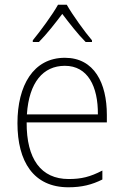

<svg xmlns="http://www.w3.org/2000/svg" viewBox="-20 -784 527 814"><path d="M263 -764H226C202 -721 151 -652 119 -613V-606H145C178 -639 216 -688 244 -725C273 -687 310 -639 343 -606H370V-613C340 -648 288 -720 263 -764ZM255 -539C121 -539 54 -421 54 -262C54 -99 122 10 270 10C327 10 370 -1 414 -23V-61C362 -34 325 -25 271 -25C154 -25 92 -110 93 -265H433V-297C433 -431 380 -539 255 -539ZM255 -505C352 -505 396 -418 395 -299H94C103 -435 163 -505 255 -505Z"/></svg>

Font: Noto Sans Thai SemCond ExtLt
Style: Regular
Weight: 200
Width: 4
Designer: Monotype Design Team
Foundry: Monotype Imaging Inc.
Version: Version 2.002